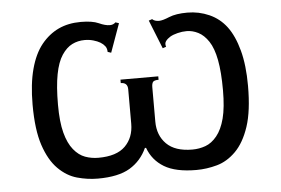

<svg xmlns="http://www.w3.org/2000/svg" viewBox="-43 -589 954 652"><g transform="rotate(-5 433.5 -263.5)"><path d="M601.6 3.9Q531.2 3.9 492.2 -19.5Q453.1 -43 437.5 -85.9H433.6Q414.1 -43 375 -19.5Q335.9 3.9 265.6 3.9Q230.5 3.9 195.3 -5.9Q160.2 -15.6 130.9 -44.9Q101.6 -74.2 84 -127Q66.4 -179.7 66.4 -265.6Q66.4 -335.9 80.1 -386.7Q93.8 -437.5 119.1 -468.8Q144.5 -500 177.7 -515.6Q210.9 -531.2 253.9 -531.2Q293 -531.2 314.5 -521.5Q335.9 -511.7 351.6 -511.7Q363.3 -511.7 371.1 -519.5L382.8 -515.6L347.7 -418L335.9 -421.9Q335.9 -433.6 330.1 -441.4Q324.2 -449.2 314.5 -455.1Q304.7 -460.9 291 -464.8Q277.3 -468.8 261.7 -468.8Q238.3 -468.8 218.8 -459Q199.2 -449.2 183.6 -425.8Q168 -402.3 160.2 -361.3Q152.3 -320.3 152.3 -257.8Q152.3 -199.2 162.1 -162.1Q171.9 -125 189.5 -103.5Q207 -82 228.5 -74.2Q250 -66.4 273.4 -66.4Q335.9 -66.4 365.2 -95.7Q394.5 -125 394.5 -171.9V-289.1Q394.5 -300.8 388.7 -306.6Q382.8 -312.5 371.1 -312.5V-324.2H500V-312.5Q484.4 -312.5 480.5 -306.6Q476.6 -300.8 476.6 -289.1V-171.9Q476.6 -125 505.9 -95.7Q535.2 -66.4 593.8 -66.4Q617.2 -66.4 638.7 -74.2Q660.2 -82 677.7 -103.5Q695.3 -125 705.1 -162.1Q714.8 -199.2 714.8 -257.8Q714.8 -320.3 707 -361.3Q699.2 -402.3 683.6 -425.8Q668 -449.2 648.4 -459Q628.9 -468.8 609.4 -468.8Q593.8 -468.8 578.1 -464.8Q562.5 -460.9 552.7 -455.1Q543 -449.2 537.1 -441.4Q531.2 -433.6 535.2 -421.9L523.4 -418L484.4 -515.6L496.1 -519.5Q503.9 -511.7 519.5 -511.7Q531.2 -511.7 554.7 -521.5Q578.1 -531.2 617.2 -531.2Q656.2 -531.2 691.4 -515.6Q726.6 -500 750 -468.8Q773.4 -437.5 787.1 -386.7Q800.8 -335.9 800.8 -265.6Q800.8 -179.7 783.2 -127Q765.6 -74.2 736.3 -44.9Q707 -15.6 671.9 -5.9Q636.7 3.9 601.6 3.9Z"/></g></svg>

Font: 和音 by 宁静之雨，公众号njzyshare
Style: Regular
Weight: 400
Designer: Steve Matteson
Foundry: Ascender Corporation
Version: Version 6.00;June 8, 2018;FontCreator 11.0.0.2388 32-bit